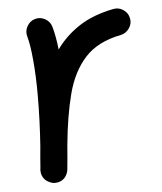

<svg xmlns="http://www.w3.org/2000/svg" viewBox="-46 -571 553 657"><g transform="rotate(-5 230.5 -242.0)"><path d="M112.3 45.9Q105.5 44.9 99.1 42Q76.2 32.2 71.3 8.3Q71.3 7.8 71.3 7.3Q71.3 6.8 71.3 6.3Q70.3 1 70.8 -4.9Q70.8 -6.3 71.3 -7.8Q72.8 -26.9 74.2 -45.9Q75.7 -64.9 77.6 -83.5Q80.6 -125 82.3 -170.2Q84 -215.3 84 -259.8Q84 -322.3 79.1 -377.2Q74.2 -432.1 65.9 -460.9Q60.5 -479 69.8 -496.1Q79.1 -513.2 97.2 -518.6Q115.2 -523.9 132.1 -514.6Q148.9 -505.4 154.3 -487.3Q159.2 -470.2 162.8 -450.2Q166.5 -430.2 168.9 -407.7Q200.7 -452.6 248.8 -484.1Q296.9 -515.6 367.2 -529.3Q385.7 -533.2 401.9 -522.2Q418 -511.2 421.4 -492.7Q425.3 -474.6 414.3 -458.5Q403.3 -442.4 384.8 -438.5Q304.7 -422.9 261.5 -375.5Q218.3 -328.1 198.7 -252.7Q179.2 -177.2 169.9 -78.1Q166.5 -33.2 162.6 4.4Q162.1 10.3 159.7 16.1Q159.7 16.1 159.7 16.6Q159.2 17.1 159.2 17.6Q149.9 40.5 125.5 45.4Q124.5 45.4 124 45.4Q124 45.4 123.5 45.4Q118.2 46.4 112.3 45.9Z"/></g></svg>

Font: Mikhak Medium
Style: Regular
Weight: 500
Designer: Amin Abedi
Version: Version 3.3